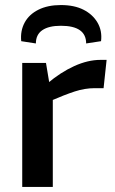

<svg xmlns="http://www.w3.org/2000/svg" viewBox="-20 -740 456 760"><path d="M162 -491 178 -395 189 -381V0H68V-491ZM402 -503 390 -391H355Q316 -391 276 -378Q236 -365 176 -339L168 -410Q220 -454 274 -478.5Q328 -503 378 -503ZM122 -568 64 -577Q60 -618 77.5 -650.5Q95 -683 132 -701.5Q169 -720 221 -720Q274 -720 310.5 -701.5Q347 -683 366 -650.5Q385 -618 380 -577L321 -568Q321 -603 296 -620.5Q271 -638 221 -638Q173 -638 147.5 -620.5Q122 -603 122 -568Z"/></svg>

Font: Exo 2 SemiBold
Style: Regular
Weight: 600
Designer: Natanael Gama
Foundry: Natanael Gama
Version: Version 2.010